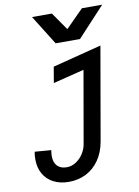

<svg xmlns="http://www.w3.org/2000/svg" viewBox="-104 -858 808 1118"><g transform="rotate(-10 300.0 -299.0)"><path d="M138 27Q138 66 157.8 86.5Q177.5 107 213.5 107Q243 107 268.5 90.2Q294 73.5 310.8 47.5Q327.5 21.5 332.5 -6L407.5 -435L224 -389L240 -483L529 -557L433 -6Q422 56 391 101Q360 146 313.8 169.5Q267.5 193 211.5 193Q160 193 121.5 173.2Q83 153.5 61.8 116.8Q40.5 80 40.5 30Q40.5 6 44.5 -14.5L141.5 -7Q138 15 138 27ZM165.5 -789.5H283L356 -684.5L460.5 -789.5H580.5L418.5 -615H274.5Z"/></g></svg>

Font: JuliaMono MediumItalic
Style: Regular
Weight: 500
Italic angle: -9°
Monospace: yes
Designer: cormullion
Foundry: corm
Version: Version 0.049; ttfautohint (v1.8.4)